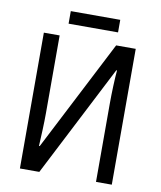

<svg xmlns="http://www.w3.org/2000/svg" viewBox="-92 -921 834 994"><g transform="rotate(10 325.0 -424.0)"><path d="M199 -848V-782H459V-848ZM81 0H183L484 -587H488Q485 -556 483 -505.5Q481 -455 481 -413V0H564V-714H461L162 -132H158Q160 -169 162 -217.5Q164 -266 164 -305V-714H81Z"/></g></svg>

Font: Noto Sans Display SemiCondensed
Style: Regular
Weight: 400
Width: 4
Designer: Monotype Design team
Foundry: Monotype Imaging Inc.
Version: 1.000